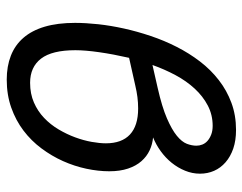

<svg xmlns="http://www.w3.org/2000/svg" viewBox="-98 -638 745 590"><g transform="rotate(90 275.0 -343.5)"><path d="M251 -455.1Q309.1 -468.3 344 -483.4Q378.9 -498.5 397.7 -513.9Q416.5 -529.3 422.4 -544.7Q428.2 -560.1 428.2 -574.2Q428.2 -583.5 424.6 -592.5Q420.9 -601.6 413.1 -608.4Q405.3 -615.2 393.8 -619.6Q382.3 -624 367.2 -624Q333.5 -624 304.9 -609.1Q276.4 -594.2 252.9 -568.8Q229.5 -543.5 211.4 -509.8Q193.4 -476.1 180.2 -439ZM158.2 -367.2Q147 -317.9 140.9 -275.1Q134.8 -232.4 134.8 -202.1Q134.8 -130.4 160.6 -96.7Q186.5 -63 234.9 -63Q268.6 -63 295.4 -74.7Q322.3 -86.4 342.8 -106Q363.3 -125.5 378.2 -150.6Q393.1 -175.8 402.6 -201.7Q412.1 -227.5 416.5 -252.2Q420.9 -276.9 420.9 -295.9Q420.9 -344.7 393.8 -369.9Q366.7 -395 314 -395Q295.9 -395 278.8 -392.8Q261.7 -390.6 243.2 -386.2ZM402.8 -440.9Q423.8 -439 442.6 -430.2Q461.4 -421.4 475.8 -405Q490.2 -388.7 498.5 -364Q506.8 -339.4 506.8 -306.2Q506.8 -272.5 499 -235.8Q491.2 -199.2 475.6 -164.3Q460 -129.4 436.5 -97.9Q413.1 -66.4 381.8 -42.7Q350.6 -19 311.3 -5.1Q272 8.8 225.1 8.8Q184.1 8.8 151.6 -3.9Q119.1 -16.6 96.7 -42.5Q74.2 -68.4 62.5 -107.9Q50.8 -147.5 50.8 -201.2Q50.8 -233.4 54.9 -272Q59.1 -310.5 68.1 -351.3Q77.1 -392.1 91.1 -433.6Q105 -475.1 124.5 -513.4Q144 -551.8 169.4 -585Q194.8 -618.2 226.6 -642.8Q258.3 -667.5 296.4 -681.6Q334.5 -695.8 379.9 -695.8Q412.1 -695.8 437 -687.3Q461.9 -678.7 479.2 -663.6Q496.6 -648.4 505.4 -628.4Q514.2 -608.4 514.2 -585Q514.2 -561.5 505.1 -539.3Q496.1 -517.1 480.7 -498Q465.3 -479 445.1 -464.4Q424.8 -449.7 402.8 -440.9Z"/></g></svg>

Font: Code New Roman
Style: Italic
Weight: 400
Italic angle: -11°
Monospace: yes
Designer: Sam Radian
Foundry: Code New Roman
Version: Version 1.508 October 19, 2014